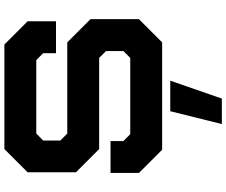

<svg xmlns="http://www.w3.org/2000/svg" viewBox="-96 -644 1005 852"><g transform="rotate(-90 406.0 -217.5)"><path d="M168 0 65 -103V-229H206.5V-172L237 -141.5H575.5L606 -172V-249L575.5 -279.5H171L68 -382.5V-597L171 -700H635L738 -597V-471H596.5V-528L566 -558.5H240L209 -528V-451.5L240 -421H644.5L747.5 -318V-103L644.5 0ZM282 265 339 36H474.5L395 265Z"/></g></svg>

Font: Tourney Expanded Black
Style: Regular
Weight: 900
Width: 7
Designer: Tyler Finck
Foundry: Etcetera Type Co
Version: Version 1.010; ttfautohint (v1.8.3)